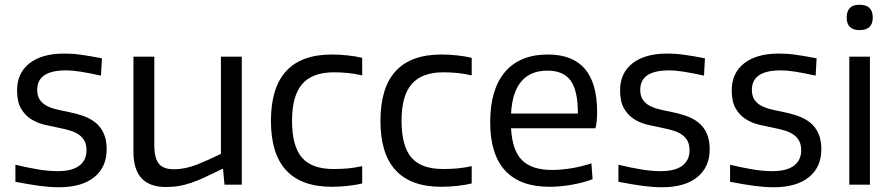

<svg xmlns="http://www.w3.org/2000/svg" viewBox="-20 -779 3767 810"><path d="M228 11Q192 11 150 5.5Q108 0 45 -12V-84Q95 -72 139.5 -64.5Q184 -57 224 -57Q284 -57 314.5 -80Q345 -103 345 -145Q345 -168 337 -183.5Q329 -199 314 -210Q299 -221 278 -227.5Q257 -234 232 -239Q201 -245 169 -252.5Q137 -260 111 -276.5Q85 -293 68.5 -321.5Q52 -350 52 -398Q52 -471 104.5 -512Q157 -553 251 -553Q268 -553 284 -552Q300 -551 318 -548.5Q336 -546 358 -542.5Q380 -539 410 -533L406 -460Q355 -471 321 -476.5Q287 -482 258 -482Q137 -482 137 -400Q137 -376 146.5 -360.5Q156 -345 173 -335Q190 -325 213 -319Q236 -313 263 -308Q299 -301 329.5 -290.5Q360 -280 382.5 -262Q405 -244 417.5 -216.5Q430 -189 430 -149Q430 -74 377.5 -31.5Q325 11 228 11Z M680 10Q543 10 543 -138V-540H631V-166Q631 -112 650 -88.5Q669 -65 714 -65Q762 -65 813 -85.5Q864 -106 912 -130V-540H1000V0H927L921 -66H917Q876 -46 845 -31.5Q814 -17 787.5 -8Q761 1 735.5 5.5Q710 10 680 10Z M1380 9Q1123 9 1123 -269Q1123 -549 1380 -549Q1411 -549 1445 -545.5Q1479 -542 1508 -535V-461Q1478 -468 1448 -471Q1418 -474 1389 -474Q1298 -474 1255 -424.5Q1212 -375 1212 -270Q1212 -163 1253.5 -114.5Q1295 -66 1387 -66Q1420 -66 1447.5 -68.5Q1475 -71 1508 -78V-5Q1484 1 1449 5Q1414 9 1380 9Z M1842 9Q1585 9 1585 -269Q1585 -549 1842 -549Q1873 -549 1907 -545.5Q1941 -542 1970 -535V-461Q1940 -468 1910 -471Q1880 -474 1851 -474Q1760 -474 1717 -424.5Q1674 -375 1674 -270Q1674 -163 1715.5 -114.5Q1757 -66 1849 -66Q1882 -66 1909.5 -68.5Q1937 -71 1970 -78V-5Q1946 1 1911 5Q1876 9 1842 9Z M2298 9Q2174 9 2111 -59.5Q2048 -128 2048 -263Q2048 -402 2110.5 -475.5Q2173 -549 2292 -549Q2499 -549 2499 -308Q2499 -262 2492 -238H2136Q2141 -144 2182.5 -103Q2224 -62 2309 -62Q2347 -62 2390 -69Q2433 -76 2475 -90L2480 -23Q2440 -8 2391.5 0.5Q2343 9 2298 9ZM2290 -481Q2146 -481 2136 -300H2418Q2418 -398 2387 -439.5Q2356 -481 2290 -481Z M2772 11Q2736 11 2694 5.5Q2652 0 2589 -12V-84Q2639 -72 2683.5 -64.5Q2728 -57 2768 -57Q2828 -57 2858.5 -80Q2889 -103 2889 -145Q2889 -168 2881 -183.5Q2873 -199 2858 -210Q2843 -221 2822 -227.5Q2801 -234 2776 -239Q2745 -245 2713 -252.5Q2681 -260 2655 -276.5Q2629 -293 2612.5 -321.5Q2596 -350 2596 -398Q2596 -471 2648.5 -512Q2701 -553 2795 -553Q2812 -553 2828 -552Q2844 -551 2862 -548.5Q2880 -546 2902 -542.5Q2924 -539 2954 -533L2950 -460Q2899 -471 2865 -476.5Q2831 -482 2802 -482Q2681 -482 2681 -400Q2681 -376 2690.5 -360.5Q2700 -345 2717 -335Q2734 -325 2757 -319Q2780 -313 2807 -308Q2843 -301 2873.5 -290.5Q2904 -280 2926.5 -262Q2949 -244 2961.5 -216.5Q2974 -189 2974 -149Q2974 -74 2921.5 -31.5Q2869 11 2772 11Z M3243 11Q3207 11 3165 5.5Q3123 0 3060 -12V-84Q3110 -72 3154.5 -64.5Q3199 -57 3239 -57Q3299 -57 3329.5 -80Q3360 -103 3360 -145Q3360 -168 3352 -183.5Q3344 -199 3329 -210Q3314 -221 3293 -227.5Q3272 -234 3247 -239Q3216 -245 3184 -252.5Q3152 -260 3126 -276.5Q3100 -293 3083.5 -321.5Q3067 -350 3067 -398Q3067 -471 3119.5 -512Q3172 -553 3266 -553Q3283 -553 3299 -552Q3315 -551 3333 -548.5Q3351 -546 3373 -542.5Q3395 -539 3425 -533L3421 -460Q3370 -471 3336 -476.5Q3302 -482 3273 -482Q3152 -482 3152 -400Q3152 -376 3161.5 -360.5Q3171 -345 3188 -335Q3205 -325 3228 -319Q3251 -313 3278 -308Q3314 -301 3344.5 -290.5Q3375 -280 3397.5 -262Q3420 -244 3432.5 -216.5Q3445 -189 3445 -149Q3445 -74 3392.5 -31.5Q3340 11 3243 11Z M3606 -652Q3552 -652 3552 -705Q3552 -759 3606 -759Q3662 -759 3662 -705Q3662 -652 3606 -652ZM3563 -540H3650V0H3563Z"/></svg>

Font: Encode Sans
Style: Regular
Weight: 400
Designer: Pablo Impallari, Andres Torresi
Foundry: Pablo Impallari, Andres Torresi
Version: Version 1.000; ttfautohint (v1.00) -l 8 -r 50 -G 200 -x 14 -